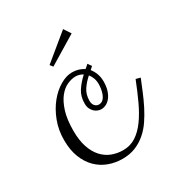

<svg xmlns="http://www.w3.org/2000/svg" viewBox="-130 -614 644 691"><g transform="rotate(-30 192.5 -269.0)"><path d="M163.1 -253.9Q163.1 -283.2 177 -304.7Q190.9 -326.2 212.9 -346.2Q206.1 -350.6 198.2 -352.8Q190.4 -355 183.1 -355Q167 -355 148.7 -346.9Q130.4 -338.9 115 -319.8Q99.6 -300.8 89.4 -268.8Q79.1 -236.8 79.1 -189Q79.1 -149.4 88.6 -121.1Q98.1 -92.8 114.7 -74.5Q131.3 -56.2 153.3 -47.6Q175.3 -39.1 200.2 -39.1Q230 -39.1 253.4 -54.4Q276.9 -69.8 296.4 -96.9Q315.9 -124 332.8 -160.4Q349.6 -196.8 366.2 -238.8L384.8 -233.9Q375 -210 364.5 -184.6Q354 -159.2 341.6 -134.5Q329.1 -109.9 314.2 -87.9Q299.3 -65.9 280 -49.3Q260.7 -32.7 236.8 -22.9Q212.9 -13.2 183.1 -13.2Q152.8 -13.2 125.7 -23.2Q98.6 -33.2 78.1 -53.5Q57.6 -73.7 45.4 -104.5Q33.2 -135.3 33.2 -176.8Q33.2 -218.8 47.1 -254.9Q61 -291 82.5 -317.4Q104 -343.8 129.9 -358.9Q155.8 -374 179.2 -374Q206.5 -374 228 -359.9Q231.9 -362.8 235.6 -366Q239.3 -369.1 243.2 -373L253.9 -357.9Q251 -355 248 -352.5Q245.1 -350.1 242.2 -347.2Q251 -336.4 256.6 -321.8Q262.2 -307.1 262.2 -289.1Q262.2 -269 257.6 -253.7Q252.9 -238.3 244.9 -227.5Q236.8 -216.8 226.6 -211.4Q216.3 -206.1 205.1 -206.1Q199.2 -206.1 191.9 -208.7Q184.6 -211.4 178.2 -217Q171.9 -222.7 167.5 -231.7Q163.1 -240.7 163.1 -253.9ZM242.2 -289.1Q242.2 -303.2 238 -314.5Q233.9 -325.7 227.1 -334Q209 -318.4 196 -299.1Q183.1 -279.8 183.1 -253.9Q183.1 -240.2 189.9 -232.7Q196.8 -225.1 206.1 -225.1Q216.8 -225.1 223.9 -231.9Q231 -238.8 234.9 -248.8Q238.8 -258.8 240.5 -269.8Q242.2 -280.8 242.2 -289.1ZM249 -496.1 132.3 -425.3 123 -437 230 -524.9Z"/></g></svg>

Font: Clicker Script
Style: Regular
Weight: 400
Designer: Astigmatic (AOETI)
Foundry: Astigmatic (AOETI)
Version: Version 1.000